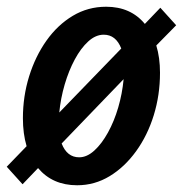

<svg xmlns="http://www.w3.org/2000/svg" viewBox="-46 -540 543 570"><path d="M21 7 -26 -45 33 -106Q22 -143 22 -189Q22 -254 40.5 -313.5Q59 -373 92 -419.5Q125 -466 170 -493Q215 -520 269 -520Q342 -520 384 -469L430 -517L477 -465L418 -405Q429 -369 429 -324Q429 -258 410.5 -198Q392 -138 358 -91Q324 -44 279.5 -17Q235 10 183 10Q110 10 67 -41ZM262 -437Q238 -437 216 -417Q194 -397 176 -363.5Q158 -330 146 -289Q134 -248 130 -206L314 -396Q298 -437 262 -437ZM189 -73Q212 -73 234 -93Q256 -113 274.5 -146.5Q293 -180 305 -221Q317 -262 321 -305L137 -114Q153 -73 189 -73Z"/></svg>

Font: Instrument Sans Condensed SemiBold Italic
Style: Regular
Weight: 600
Width: 3
Italic angle: -13°
Designer: Rodrigo Fuenzalida
Foundry: fragTYPE
Version: Version 1.000; ttfautohint (v1.8.4.7-5d5b);gftools[0.9.28]